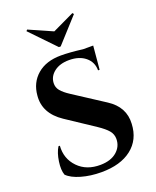

<svg xmlns="http://www.w3.org/2000/svg" viewBox="-169 -1021 916 1131"><g transform="rotate(-20 289.0 -455.5)"><path d="M294.4 -764.2 433.1 -917 426.3 -925.3 289.6 -860.4 142.6 -925.3 135.7 -917.5 283.2 -764.2ZM251 -482.9 441.9 -358.9Q538.1 -296.9 531.7 -192.9Q527.3 -95.2 457.5 -40.5Q387.7 14.2 267.6 14.2Q199.7 14.2 142.1 -2.4Q84.5 -19 57.1 -46.9Q45.4 -79.1 53 -131.1Q60.5 -183.1 81.1 -216.3H89.8Q84 -136.2 137 -81.5Q189.9 -26.9 278.3 -28.3Q342.3 -29.3 379.4 -61Q416.5 -92.8 416.5 -140.6Q416.5 -169.9 397.7 -192.6Q378.9 -215.3 336.4 -243.7L162.1 -359.4Q55.7 -430.7 66.4 -539.1Q72.8 -618.2 128.4 -666Q184.1 -713.9 276.9 -713.9Q332.5 -713.9 413.1 -703.6H476.1L462.9 -556.6H453.1Q453.1 -608.4 414.6 -640.1Q376 -671.9 312.5 -671.9Q254.9 -671.9 219.2 -644.5Q183.6 -617.2 181.6 -575.7Q180.2 -548.3 197.5 -527.3Q214.8 -506.3 251 -482.9Z"/></g></svg>

Font: Cinzel Bold
Style: Regular
Weight: 700
Designer: Natanael Gama
Version: Version 1.001;PS 001.001;hotconv 1.0.56;makeotf.lib2.0.21325